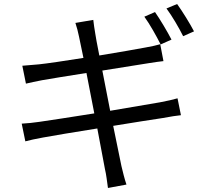

<svg xmlns="http://www.w3.org/2000/svg" viewBox="-20 -872 1040 955"><path d="M833 -675C812 -716 776 -776 751 -812L698 -789C725 -752 759 -691 779 -651ZM489 -521 721 -558C748 -562 778 -567 793 -568L777 -652C760 -647 734 -641 705 -636C663 -628 571 -612 474 -596C463 -653 455 -693 454 -704C450 -726 446 -755 444 -773L355 -758C362 -737 368 -715 373 -690C376 -678 384 -638 395 -584C301 -569 213 -556 174 -552C143 -549 116 -547 91 -545L109 -456C131 -461 157 -467 189 -473C228 -480 315 -494 410 -509L449 -308C335 -290 226 -273 176 -266C150 -262 112 -258 88 -257L106 -169C128 -175 156 -181 194 -188C243 -197 350 -215 464 -233C483 -134 498 -53 502 -31C509 -2 512 29 517 63L609 46C599 17 591 -17 584 -46C579 -68 563 -149 543 -246C642 -262 735 -277 790 -285C827 -292 859 -297 880 -299L863 -383C842 -377 813 -370 775 -363C725 -354 629 -338 528 -321ZM808 -830C836 -792 869 -736 891 -692L945 -716C926 -753 887 -816 861 -852Z"/></svg>

Font: Noto Sans CJK SC Regular
Style: Regular
Weight: 400
Designer: Ryoko NISHIZUKA (kana & ideographs); Paul D. Hunt (Latin, Greek & Cyrillic); Wenlong ZHANG (bopomofo); Sandoll Communica
Foundry: Adobe Systems Incorporated
Version: Version 1.004;PS 1.004;hotconv 1.0.82;makeotf.lib2.5.63406